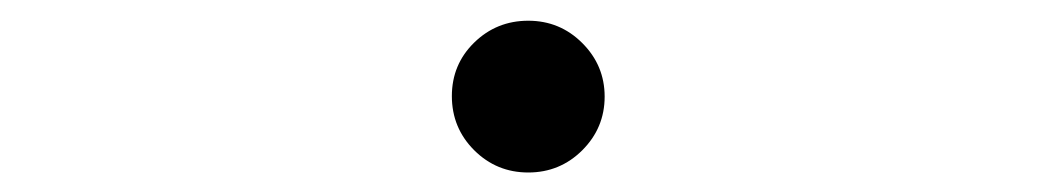

<svg xmlns="http://www.w3.org/2000/svg" viewBox="-20 -455 1040 189"><path d="M424.8 -360.4Q424.8 -391.6 446.8 -413.1Q468.8 -434.6 500 -434.6Q531.2 -434.6 553.2 -412.6Q575.2 -390.6 575.2 -359.9Q575.2 -329.1 553.2 -307.1Q531.2 -285.2 500 -285.2Q468.8 -285.2 446.8 -307.1Q424.8 -329.1 424.8 -360.4Z"/></svg>

Font: Rounded-X Mgen+ 2m medium
Style: Regular
Weight: 500
Designer: [Source Han Sans]
Ryoko NISHIZUKA  (kana & ideographs); Paul D. Hunt (Latin, Greek & Cyrillic); Wenlong ZHANG  (bopomofo
Version: Version 1.059.20150602